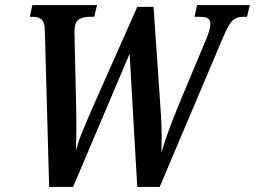

<svg xmlns="http://www.w3.org/2000/svg" viewBox="-20 -734 1001 754"><path d="M156 -617Q155 -647 143 -657.5Q131 -668 108 -668H97L107 -714H361L350 -668H332Q305 -668 289.5 -657.5Q274 -647 273 -621Q272 -614 272.5 -607.5Q273 -601 273 -595V-574L279 -317L280 -244Q280 -200 278 -142Q286 -174 298.5 -205Q311 -236 335 -292L519 -707H583L612 -284Q615 -238 615 -195L614 -134Q633 -204 683 -325L790 -581Q806 -619 806 -640Q806 -656 796.5 -662Q787 -668 764 -668H744L754 -714H961L950 -668H933Q909 -668 893.5 -653.5Q878 -639 858 -592L607 0H519L489 -523L267 0H173Z"/></svg>

Font: Noto Serif CondSemiBold
Style: Italic
Weight: 600
Width: 3
Italic angle: -12°
Designer: Monotype Design Team
Foundry: Monotype Imaging Inc.
Version: Version 1.001